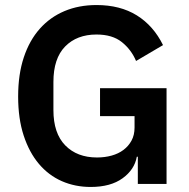

<svg xmlns="http://www.w3.org/2000/svg" viewBox="-20 -730 752 762"><path d="M527 -108H523Q514 -57 466.5 -22.5Q419 12 340 12Q278 12 225.5 -11Q173 -34 134.5 -79.5Q96 -125 74 -192Q52 -259 52 -347Q52 -435 74.5 -502.5Q97 -570 138 -616Q179 -662 236 -686Q293 -710 363 -710Q457 -710 523 -669Q589 -628 627 -551L520 -488Q501 -533 463.5 -563Q426 -593 363 -593Q285 -593 238.5 -545.5Q192 -498 192 -405V-293Q192 -201 239 -153Q286 -105 365 -105Q396 -105 423 -112.5Q450 -120 470 -135Q490 -150 502 -172Q514 -194 514 -224V-269H377V-380H641V0H527Z"/></svg>

Font: IBM Plex Sans SmBld
Style: Regular
Weight: 600
Designer: Mike Abbink, Paul van der Laan, Pieter van Rosmalen
Foundry: Bold Monday
Version: Version 3.005